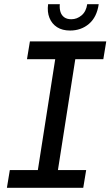

<svg xmlns="http://www.w3.org/2000/svg" viewBox="-20 -898 528 918"><path d="M13 0 27 -85H161L244 -615H109L123 -700H488L474 -615H340L257 -85H392L378 0ZM315 -752Q278 -752 253 -768Q228 -784 216.5 -812.5Q205 -841 210 -878H266Q264 -858 269 -841.5Q274 -825 287 -815.5Q300 -806 321 -806Q348 -806 370 -824.5Q392 -843 397 -878H452Q443 -816 405.5 -784Q368 -752 315 -752Z"/></svg>

Font: MuseoModerno
Style: Italic
Weight: 400
Italic angle: -9°
Designer: Pablo Cosgaya, Héctor Gatti, Marcela Romero, and the Authors of The MuseoModerno Project.
Foundry: Omnibus-Type Team
Version: Version 1.003